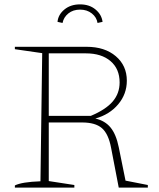

<svg xmlns="http://www.w3.org/2000/svg" viewBox="-20 -858 728 878"><path d="M554 -32 656 -12V0H523L488 -182Q476 -246 446 -272Q416 -298 355 -298H203V-30L320 -12V0H48V-10Q80 -26 165 -29L173 -615L48 -633V-644H376Q459 -644 509.5 -601Q560 -558 560 -489Q560 -428 520.5 -381Q481 -334 416 -316Q460 -306 485.5 -275Q511 -244 523 -185ZM373 -614H203V-328H395Q464 -357 495.5 -394Q527 -431 527 -481Q527 -543 485.5 -578.5Q444 -614 373 -614ZM346 -838Q389 -838 417 -814.5Q445 -791 449 -758L426 -753Q422 -779 400 -796.5Q378 -814 346 -814Q314 -814 292.5 -796.5Q271 -779 266 -753L243 -758Q246 -791 274.5 -814.5Q303 -838 346 -838Z"/></svg>

Font: Piazzolla SC Thin
Style: Regular
Weight: 100
Designer: Juan Pablo del Peral
Foundry: Huerta Tipografica
Version: Version 1.330